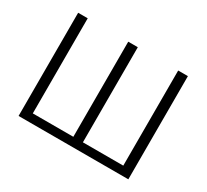

<svg xmlns="http://www.w3.org/2000/svg" viewBox="-138 -901 1196 1112"><g transform="rotate(30 459.5 -345.0)"><path d="M827 -690H762V-54H492V-690H428V-54H157V-690H93V0H827Z"/></g></svg>

Font: SnT
Style: Regular
Weight: 300
Designer: Natanael Gama
Version: Version 1.001;PS 001.001;hotconv 1.0.70;makeotf.lib2.5.58329